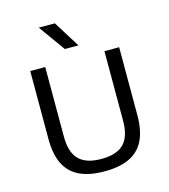

<svg xmlns="http://www.w3.org/2000/svg" viewBox="-118 -895 878 996"><g transform="rotate(-15 321.0 -397.0)"><path d="M321.5 7.5Q239 7.5 186 -18.2Q133 -44 107.5 -96.5Q82 -149 82 -229.5V-595H162.5V-222Q162.5 -137 201 -98Q239.5 -59 321.5 -59Q404 -59 442.2 -98Q480.5 -137 480.5 -222V-595H559.5V-229.5Q559.5 -149 534.2 -96.5Q509 -44 456.2 -18.2Q403.5 7.5 321.5 7.5ZM285 -659 183 -801H269.5L358 -659Z"/></g></svg>

Font: Encode Sans SC Condensed Thin
Style: Regular
Weight: 400
Version: Version 3.002